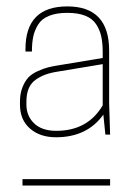

<svg xmlns="http://www.w3.org/2000/svg" viewBox="-20 -806 417 596"><path d="M42 -481V-490.2Q42 -515.6 49.8 -535.2Q57.6 -554.7 68.4 -565.9Q79.1 -577.1 97.7 -585.4Q116.2 -593.8 130.4 -597.2Q144.5 -600.6 166 -604L298.8 -626V-644Q298.8 -672.9 294.2 -693.4Q289.6 -713.9 278.1 -731.2Q266.6 -748.5 244.4 -757.3Q222.2 -766.1 189 -766.1Q154.8 -766.1 132.1 -756.8Q109.4 -747.6 98.4 -729.7Q87.4 -711.9 83.3 -692.6Q79.1 -673.3 79.1 -646H59.1V-653.8Q59.1 -786.1 189 -786.1Q318.8 -786.1 318.8 -648.9V-484.9L321.8 -388.2H307.1L300.8 -450.2Q250.5 -379.9 153.8 -379.9Q104 -379.9 73 -407Q42 -434.1 42 -481ZM154.8 -399.9Q252.4 -399.9 298.8 -479V-606.9L161.1 -584Q138.2 -580.6 121.8 -574.7Q105.5 -568.8 91.1 -558.8Q76.7 -548.8 69.3 -531.7Q62 -514.6 62 -491.2V-481Q62 -446.3 85.9 -423.1Q109.9 -399.9 154.8 -399.9ZM49.8 -230V-250H321.8V-230Z"/></svg>

Font: Cooper Hewitt
Style: Thin
Weight: 701
Designer: Village Type and Design LLC
Foundry: Cooper Hewitt Smithsonian Design Museum
Version: 1.000